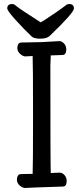

<svg xmlns="http://www.w3.org/2000/svg" viewBox="-20 -921 415 953"><path d="M179 -729Q149 -729 137 -740Q98 -777 57 -822.5Q16 -868 16 -879Q16 -901 40 -901Q50 -901 57 -894Q74 -879 182 -810Q199 -821 202 -822Q274 -869 306 -894Q313 -901 323 -901Q347 -901 347 -879Q347 -858 227 -743Q213 -729 179 -729ZM104 12Q92 12 78.5 0.5Q65 -11 64 -27Q64 -57 85 -57Q124 -57 142 -58Q144 -90 144 -348Q144 -603 142 -643Q118 -641 106 -641Q94 -641 80.5 -653Q67 -665 66 -680Q66 -710 87 -710L187 -712L275 -717Q287 -717 298 -705Q309 -693 309 -676Q309 -648 289 -648L232 -646L230 -594Q230 -97 232 -62Q259 -64 277 -64Q289 -64 300 -52Q311 -40 311 -23Q311 5 291 5Q131 10 104 12Z"/></svg>

Font: ToneOZ-Pinyin-WenKai-Medium
Style: Medium
Weight: 700
Designer: Fontworks Inc.
Foundry: ToneOZ
Version: Version 0.240331